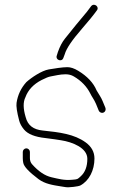

<svg xmlns="http://www.w3.org/2000/svg" viewBox="-20 -797 515 809"><path d="M247 -553 253 -569C259.8 -592.9 283.9 -628.4 325.1 -675.7C353.3 -708.1 374.3 -733.8 388 -753C400.3 -768 377 -786.6 364 -771C352.5 -754.9 340.8 -740.1 328.8 -726.4C316.9 -712.7 291.8 -682 253.6 -634.2C242 -619.7 232.1 -601 224 -578L219 -562C213.1 -544.3 240.7 -534.2 247 -553ZM76 -157V-131C76 -123.7 76.7 -117 78 -111C80.6 -95.4 102 -72.5 142.1 -42.4C169.3 -22 202.2 -17.1 237.5 -11.5L256.5 -8.5C270.3 -6.3 310.3 -11.1 318.5 -15.5C355.1 -34.9 378 -79 378 -129C378 -156.4 365.7 -179.1 341 -197C292.7 -232.1 231.4 -239.6 158.8 -247.2C122.3 -251.1 97.1 -267.4 88 -304C77.4 -339.4 77 -367.1 87 -387C98.3 -418 121.1 -442.3 155.4 -459.9C172.5 -468.6 185.2 -473.7 193.5 -475C212.8 -478.1 231.9 -484 256.2 -484C269.4 -484 281 -481 291 -475C322.5 -456.6 345.9 -432.3 361 -402C364.3 -395.3 367.7 -389.5 371 -384.5C380.7 -369.9 389.3 -348.9 396 -331C405.2 -312.6 430.7 -322.8 424 -343L412.2 -371.5C406.3 -386.6 394.1 -403.2 387 -416C373.7 -447.9 347.8 -475.6 309.3 -498.9C292.6 -509 277.6 -514 264 -514C243.7 -514 208.6 -508.5 185.5 -504.5C155.7 -499.4 112.6 -470.5 91 -451C68.5 -426 54.8 -397 49.8 -363.8C47.7 -349.6 51.4 -324.6 60.9 -288.5C64.1 -276.2 70.8 -263.9 81 -251.5C97.1 -232 127.2 -219.9 171.3 -215.3C182.2 -214.2 195.4 -212.4 211 -210L237 -206C285.4 -198.6 348 -173.9 348 -128C348 -95.5 338.7 -70.8 320 -54C305.8 -41.2 308 -41.6 283.5 -39.5C248.6 -36.5 226.2 -43.6 197.4 -50C169.6 -56.2 142.1 -74.6 115 -105.1C109 -111.9 106 -120.5 106 -131V-157C106 -164.9 98.9 -172 91 -172C83.1 -172 76 -164.9 76 -157Z"/></svg>

Font: MewTooHand
Style: Regular
Weight: 400
Designer: Mew Too, Robert Jablonski
Version: Version 0.77